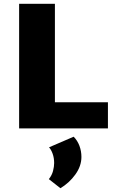

<svg xmlns="http://www.w3.org/2000/svg" viewBox="-20 -678 612 1014"><path d="M81 0V-658H270V0ZM141 0V-138H550V0ZM299 316 238 268Q254 248 260 225Q266 202 266 183Q266 156 258 134Q250 112 239 100L369 44Q389 64 399.5 92Q410 120 410 151Q410 199 378 243.5Q346 288 299 316Z"/></svg>

Font: Ysabeau Office Black
Style: Regular
Weight: 900
Designer: Christian Thalmann (Catharsis Fonts)
Version: Version 2.001;gftools[0.9.30]; featfreeze: tnum,lnum,ss02